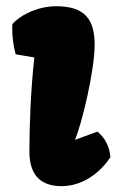

<svg xmlns="http://www.w3.org/2000/svg" viewBox="-20 -599 390 628"><path d="M76.2 -102.5C76.2 -13.7 126.5 9.8 181.2 9.8C285.2 9.8 341.3 -85.4 341.3 -85.4C337.4 -120.1 325.2 -146 298.8 -168.5L226.6 -142.1L225.6 -143.1C247.6 -192.9 289.6 -369.1 289.6 -452.1C289.6 -536.6 256.8 -578.6 163.6 -578.6C96.7 -578.6 39.6 -543.9 20.5 -520C20.5 -515.1 20 -510.7 20 -506.3C20 -478 22.9 -454.1 31.2 -421.4L92.3 -411.1C80.6 -304.2 76.2 -190.4 76.2 -102.5Z"/></svg>

Font: Kavoon
Style: Regular
Weight: 400
Designer: Viktoriya Grabowska
Foundry: Viktoriya Grabowska
Version: Version 1.002